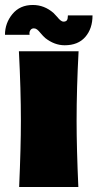

<svg xmlns="http://www.w3.org/2000/svg" viewBox="-26 -752 392 772"><path d="M51 0Q58 -161 58 -266Q58 -391 50 -546H290Q282 -397 282 -266Q282 -156 289 0ZM346 -690Q346 -637 317 -603.5Q288 -570 234 -570Q193 -570 156 -599Q147 -607 137 -619Q129 -629 123 -633.5Q117 -638 110 -638Q101 -638 96 -630.5Q91 -623 93 -612H-6Q-6 -659 24 -695.5Q54 -732 106 -732Q152 -732 189 -700L204 -684Q219 -665 229 -665Q239 -665 243 -670.5Q247 -676 247 -690Z"/></svg>

Font: Mantou Sans
Style: Regular
Weight: 400
Designer: Mant0u / artakana
Foundry: Mant0u / artakana
Version: Version 1.001;October 22, 2023;FontCreator 14.0.0.2901 64-bi